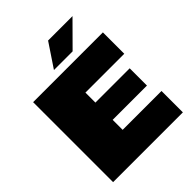

<svg xmlns="http://www.w3.org/2000/svg" viewBox="-257 -1101 1251 1251"><g transform="rotate(-45 368.5 -476.0)"><path d="M294 -789 403 -952H628L466 -789ZM50 0V-737H693V-540H335V-448H651V-289H335V-197H693V0Z"/></g></svg>

Font: Tomorrow ExtraBold
Style: Regular
Weight: 800
Designer: Tony de Marco, Monica Rizzolli
Foundry: Just in Type
Version: Version 2.002